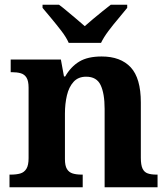

<svg xmlns="http://www.w3.org/2000/svg" viewBox="-20 -786 707 806"><path d="M19.9 0V-53H25.6Q48.6 -53 65 -57.7Q81.5 -62.4 90.8 -77.4Q100 -92.3 100 -122.1V-417.9Q100 -446.1 91.3 -460.1Q82.7 -474 67 -478.5Q51.3 -483 29.3 -483H24.9V-536H235.6L248.6 -464.9H253.6Q277.6 -506.4 313 -527.6Q348.3 -548.9 406.7 -548.9Q486.3 -548.9 528.8 -503.3Q571.2 -457.6 571.2 -355.8V-123.9Q571.2 -93.4 578.4 -78.2Q585.6 -63 600.3 -58Q614.9 -53 636.9 -53H641.4V0H419.2V-328.8Q419.2 -393.2 402.5 -428.6Q385.9 -464 341.7 -464Q308.3 -464 288.8 -442.4Q269.2 -420.8 260.9 -385.5Q252.6 -350.2 252.6 -309V-118.3Q252.6 -90.4 261 -76.5Q269.4 -62.6 285.1 -57.8Q300.7 -53 322.7 -53H327.2V0ZM268.5 -606Q258.5 -629 238.2 -655.5Q217.9 -682 196.2 -708Q174.6 -734 158.6 -753V-766H227.8Q242.2 -755.6 261.5 -739.2Q280.7 -722.8 300.8 -706.3Q320.8 -689.8 335.8 -676.2Q350.8 -689.8 370.8 -706.3Q390.9 -722.8 410.9 -739.2Q431 -755.6 444.8 -766H514V-753Q499 -734 476.9 -708Q454.7 -682 434.9 -655.5Q415.1 -629 404.1 -606Z"/></svg>

Font: Noto Serif Telugu
Style: Regular
Weight: 400
Designer: Jelle Bosma - Monotype Design Team
Foundry: Monotype Imaging Inc.
Version: Version 2.003